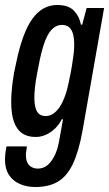

<svg xmlns="http://www.w3.org/2000/svg" viewBox="-34 -559 438 771"><path d="M108 192Q74 192 46 180Q18 168 2 143.5Q-14 119 -14 82Q-14 74 -13 62Q-12 50 -8 29H74Q73 39 71.5 47Q70 55 70 63Q70 82 76 94Q82 106 93 112Q104 118 118 118Q140 118 156.5 104.5Q173 91 185.5 65.5Q198 40 204 4Q208 -17 211.5 -38Q215 -59 219 -80H214Q203 -58 186 -42Q169 -26 149.5 -17.5Q130 -9 109 -9Q76 -9 54.5 -24Q33 -39 22 -70Q11 -101 11 -148Q11 -184 16 -224.5Q21 -265 31 -307Q56 -428 96 -483.5Q136 -539 196 -539Q241 -539 263 -516Q285 -493 291 -460H296L314 -527H384L297 -32Q282 50 258.5 99.5Q235 149 198.5 170.5Q162 192 108 192ZM149 -93Q165 -93 179 -102Q193 -111 205 -128.5Q217 -146 227 -173.5Q237 -201 244 -238Q251 -270 255 -295.5Q259 -321 261.5 -341Q264 -361 264 -378Q264 -405 259 -423Q254 -441 243 -450Q232 -459 215 -459Q194 -459 177.5 -444Q161 -429 148.5 -398Q136 -367 126 -320Q119 -286 114 -258.5Q109 -231 106.5 -209Q104 -187 104 -168Q104 -142 109 -125Q114 -108 124 -100.5Q134 -93 149 -93Z"/></svg>

Font: Archivo ExtraCondensed Medium
Style: Italic
Weight: 500
Width: 2
Italic angle: -10°
Designer: Hector Gatti
Foundry: Omnibus-Type
Version: Version 2.001